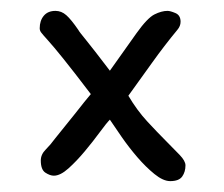

<svg xmlns="http://www.w3.org/2000/svg" viewBox="-20 -585 411 353"><path d="M321 -281Q321 -269 315 -260.5Q309 -252 293 -252Q280 -252 264 -265Q248 -278 232.5 -296Q217 -314 203.5 -333.5Q190 -353 182 -365Q176 -359 163.5 -342Q151 -325 136 -307Q121 -289 106 -275.5Q91 -262 79 -262Q72 -262 63.5 -267.5Q55 -273 55 -290Q55 -301 64 -310Q73 -319 81 -330Q106 -361 116 -373.5Q126 -386 129.5 -390.5Q133 -395 135 -397.5Q137 -400 147 -412Q115 -454 96.5 -477Q78 -500 68 -511Q58 -522 55.5 -525.5Q53 -529 53 -533Q53 -547 60.5 -556Q68 -565 82 -565Q93 -565 102 -557Q111 -549 124 -530Q125 -528 128.5 -523.5Q132 -519 138.5 -511Q145 -503 155.5 -489.5Q166 -476 182 -455L231 -524Q251 -552 264 -558.5Q277 -565 288 -565Q293 -565 302.5 -561Q312 -557 312 -545Q312 -537 306 -530Q282 -501 259.5 -469.5Q237 -438 216 -409Q232 -382 250.5 -362Q269 -342 284.5 -326.5Q300 -311 310.5 -300Q321 -289 321 -281Z"/></svg>

Font: Life Savers
Style: Bold
Weight: 700
Designer: Pablo Impallari, Rodrigo Fuenzalida, Brenda Gallo
Foundry: Pablo Impallari, Rodrigo Fuenzalida, Brenda Gallo
Version: Version 3.001; ttfautohint (v0.95) -l 8 -r 50 -G 200 -x 14 -